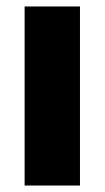

<svg xmlns="http://www.w3.org/2000/svg" viewBox="-20 -624 323 593"><path d="M227 -51H56V-604H227Z"/></svg>

Font: Noto Sans Tamil UI Condensed Black
Style: Regular
Weight: 900
Width: 3
Designer: Jelle Bosma - Monotype Design Team
Foundry: Monotype Imaging Inc.
Version: Version 2.004; ttfautohint (v1.8.4.7-5d5b)